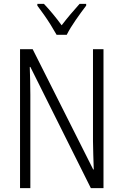

<svg xmlns="http://www.w3.org/2000/svg" viewBox="-20 -967 634 987"><path d="M512 0H447L136 -623H133Q134 -590 135 -555Q136 -520 136 -480V0H83V-714H148L459 -96H462Q461 -132 459.5 -172Q458 -212 458 -242V-714H512ZM271 -788Q258 -811 241 -838.5Q224 -866 205.5 -892Q187 -918 172 -938V-947H206Q227 -925 251.5 -895.5Q276 -866 297 -837Q320 -867 341.5 -892.5Q363 -918 389 -947H423V-938Q399 -907 369.5 -864.5Q340 -822 323 -788Z"/></svg>

Font: Noto Sans Gurmukhi UI Condensed Light
Style: Regular
Weight: 300
Width: 3
Designer: Jelle Bosma - Monotype Design Team
Foundry: Monotype Imaging Inc.
Version: Version 2.004; ttfautohint (v1.8.4.7-5d5b)